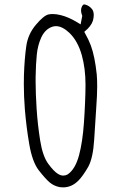

<svg xmlns="http://www.w3.org/2000/svg" viewBox="-20 -832 540 842"><path d="M234.4 -69.3Q216.3 -80.1 191.9 -113.3Q167 -147 156 -216.8Q145 -286.6 140.6 -354.7Q136.2 -422.9 136.2 -473.6Q136.2 -483.9 136.2 -493.7Q137.2 -552.7 141.4 -593Q145.5 -633.3 160.6 -667Q177.7 -704.1 209.5 -714.8Q217.3 -717.3 225.6 -717.3Q252.9 -717.3 284.2 -688Q321.3 -652.3 338.9 -589.4Q355 -531.2 355 -460.4Q355 -427.2 353 -381.3Q351.1 -335.4 348.1 -293.9Q342.3 -210 326.7 -151.4Q310.1 -89.4 276.4 -66.9Q267.6 -62 257.1 -62Q246.6 -62 234.4 -69.3ZM256.8 -10.3Q295.4 -10.3 325.2 -41.5Q343.8 -60.5 366.7 -100.1Q388.2 -138.7 393.1 -220.7Q397.9 -302.7 402.1 -359.9Q406.2 -417 406.2 -453.1Q406.2 -483.4 404.3 -505.4Q396 -584.5 378.4 -632.3Q368.7 -658.2 354.5 -683.1L349.6 -692.4Q361.3 -702.6 364.3 -705.6Q387.2 -728.5 390.1 -753.4Q391.1 -759.8 391.1 -765.6Q391.1 -783.7 382.8 -793Q371.6 -806.6 355 -811.5Q352.1 -812.5 350.6 -812.5Q349.1 -812.5 347.4 -812.3Q345.7 -812 344.2 -810.1Q341.3 -807.6 339.4 -803.7Q335.4 -795.9 335.4 -786.6Q335.4 -777.3 339.4 -766.1L340.8 -762.7L333.5 -725.1L317.4 -734.9Q280.3 -757.3 246.6 -765.6Q227.1 -770.5 211.4 -770.5Q201.2 -770.5 192.4 -768.6Q171.4 -763.7 137.2 -723.1Q102.5 -682.1 95.2 -629.4Q87.4 -574.2 85 -502.9Q84.5 -483.4 84.5 -462.9Q84.5 -410.2 88.9 -354Q95.2 -275.9 108.4 -199.2Q121.6 -122.6 149.4 -85.9Q178.7 -48.3 198.2 -31.7Q216.8 -16.1 242.7 -11.2Q249.5 -10.3 256.8 -10.3Z"/></svg>

Font: NaikaiFont
Style: ExtraLight
Weight: 200
Version: Version 1.89